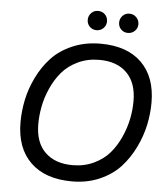

<svg xmlns="http://www.w3.org/2000/svg" viewBox="-61 -974 904 1042"><g transform="rotate(5 391.0 -453.0)"><path d="M161 -280Q161 -180 215.5 -127Q270 -74 365 -74Q429 -74 481.5 -99Q534 -124 567.5 -163.5Q601 -203 623.5 -254Q646 -305 655.5 -353.5Q665 -402 665 -449Q665 -549 611 -602.5Q557 -656 461 -656Q397 -656 344.5 -631Q292 -606 258.5 -566.5Q225 -527 202.5 -476.5Q180 -426 170.5 -376.5Q161 -327 161 -280ZM64 -282Q64 -343 77 -405Q90 -467 120 -528.5Q150 -590 194.5 -637.5Q239 -685 307.5 -714.5Q376 -744 460 -744Q605 -744 684 -666.5Q763 -589 763 -449Q763 -389 750 -327.5Q737 -266 707 -204Q677 -142 633 -94Q589 -46 521 -16Q453 14 370 14Q224 14 144 -63.5Q64 -141 64 -282ZM431 -920Q454 -920 469 -905Q484 -890 484 -867Q484 -845 468.5 -830Q453 -815 431 -815Q409 -815 394 -830Q379 -845 379 -867Q379 -889 394 -904.5Q409 -920 431 -920ZM565 -830Q550 -845 550 -867Q550 -889 565 -904.5Q580 -920 602 -920Q624 -920 639.5 -904.5Q655 -889 655 -867Q655 -845 639.5 -830Q624 -815 602 -815Q580 -815 565 -830Z"/></g></svg>

Font: Nacelle
Style: Italic
Weight: 400
Italic angle: -12°
Designer: Sora Sagano
Foundry: Sora Sagano
Version: Version 1.000;FEAKit 1.0